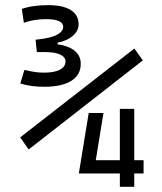

<svg xmlns="http://www.w3.org/2000/svg" viewBox="-20 -723 626 743"><path d="M157.2 -387.2Q127.9 -386.7 103 -390.1Q78.1 -393.6 58.6 -399.9L74.2 -452.1Q88.4 -449.2 107.4 -445.6Q126.5 -441.9 150.4 -441.9Q189.9 -441.9 211.7 -453.1Q233.4 -464.4 233.4 -485.4Q233.4 -502.4 212.6 -512Q191.9 -521.5 153.8 -521.5H122.6L117.7 -569.3Q174.3 -574.7 199.5 -587.9Q224.6 -601.1 224.6 -619.1Q224.6 -648.9 158.7 -648.9Q110.4 -648.9 72.3 -634.8L64.5 -688.5Q86.9 -696.3 112.8 -699.7Q138.7 -703.1 167 -703.1Q223.6 -703.1 253.9 -684.1Q284.2 -665 284.2 -629.4Q284.2 -603.5 261.7 -584.2Q239.3 -564.9 203.1 -558.1V-551.3Q243.7 -546.4 268.1 -527.1Q292.5 -507.8 292.5 -476.1Q292.5 -433.6 257.1 -410.9Q221.7 -388.2 157.2 -387.2ZM284.7 -51.8 285.2 -52.7 323.2 -285.6H380.4L350.6 -103H443.8V-301.8H499.5V-103H535.6V-51.8H499.5V0H443.8V-51.8ZM90.8 -144.5 58.1 -191.4 500 -535.2 532.7 -489.3Z"/></svg>

Font: Cascadia Code NF Light
Style: Regular
Weight: 300
Monospace: yes
Designer: Aaron Bell
Foundry: Saja Typeworks
Version: Version 2404.023; ttfautohint (v1.8.4)